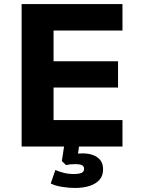

<svg xmlns="http://www.w3.org/2000/svg" viewBox="-20 -725 696 950"><path d="M87 0V-705H586V-574H245V-422H564V-292H245V-131H586V0ZM351 205Q320 205 286.5 199.5Q253 194 231 183L254 116Q271 124 294.5 130Q318 136 345 136Q370 136 383 130.5Q396 125 396 110Q396 97 384.5 92Q373 87 354 87Q346 87 332 88Q318 89 307 92L286 72L300 -20H374L362 62L328 43Q339 38 356.5 36Q374 34 391 34Q417 34 439.5 42Q462 50 476 67Q490 84 490 113Q490 145 472 165Q454 185 423 195Q392 205 351 205Z"/></svg>

Font: Nunito Sans 8pt ExtraBold
Style: Regular
Weight: 800
Version: Version 3.101;gftools[0.9.27]